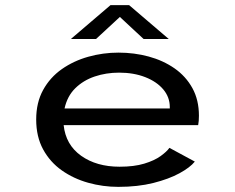

<svg xmlns="http://www.w3.org/2000/svg" viewBox="-20 -717 915 748"><path d="M441 11Q380.5 11 323.5 -5Q266.5 -21 220.8 -53.2Q175 -85.5 148 -135Q121 -184.5 121 -251.5Q121 -317.5 148 -366.5Q175 -415.5 221 -447.8Q267 -480 324.2 -496Q381.5 -512 441.5 -512Q503 -512 559.2 -496.8Q615.5 -481.5 659.8 -450.8Q704 -420 729.5 -373.8Q755 -327.5 755 -266Q755 -244.5 752 -229.5H228Q236 -153 296 -110.2Q356 -67.5 446 -67.5Q502.5 -67.5 542 -79.5Q581.5 -91.5 605.5 -108.8Q629.5 -126 640 -141L739 -87.5Q720.5 -64.5 679.2 -42Q638 -19.5 577.5 -4.2Q517 11 441 11ZM444 -434Q393.5 -434 349 -419Q304.5 -404 273.2 -373.2Q242 -342.5 231.5 -294.5H641.5V-300Q641.5 -338.5 616 -368.8Q590.5 -399 545.8 -416.5Q501 -434 444 -434ZM256 -565 410.5 -697H483L637.5 -565H539.5L447 -651L354 -565Z"/></svg>

Font: Trispace SemiExpanded
Style: Regular
Weight: 400
Width: 6
Designer: Tyler Finck
Foundry: Etcetera Type Company
Version: Version 1.210; ttfautohint (v1.8.3)